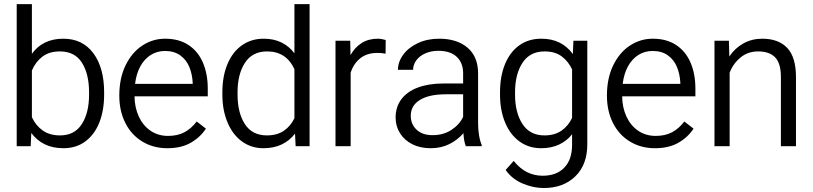

<svg xmlns="http://www.w3.org/2000/svg" viewBox="-20 -728 4046 956"><path d="M296.3 10Q242.8 10 202.6 -9.7Q162.5 -29.5 135.8 -66L132.8 0H63.2V-707.5H138.8V-460Q164.8 -496.8 204 -516Q243.3 -535.3 295.3 -535.3Q391 -535.3 444.8 -463Q498.5 -390.8 498.5 -268V-257Q498.5 -178.8 474.8 -118.5Q451 -58.3 405.3 -24.1Q359.5 10 296.3 10ZM278 -472Q224.8 -472 190.8 -445.7Q156.8 -419.5 138.8 -377V-144.5Q157.8 -103 192.5 -78.4Q227.3 -53.8 279 -53.8Q351.2 -53.8 387.4 -110.1Q423.5 -166.5 423.5 -257V-268Q423.5 -359.2 388.1 -415.6Q352.7 -472 278 -472Z M574 -251.7Q574 -339.2 605.6 -403.5Q637.3 -467.8 689.1 -501.5Q741 -535.3 801.8 -535.3Q871.5 -535.3 919 -503.6Q966.5 -472 990.5 -415.9Q1014.5 -359.7 1014.5 -286.7V-248.2H649.8Q650.5 -192.5 671.1 -147.8Q691.8 -103 729.4 -77.1Q767 -51.3 817 -51.3Q863.5 -51.3 897.6 -69.1Q931.8 -87 959.5 -123L1005.3 -87.5Q976.8 -44 929.4 -17Q882 10 813.3 10Q743.5 10 688.9 -23Q634.2 -56 604.1 -115.7Q574 -175.5 574 -251.7ZM652.5 -310.3H939.5V-316.3Q937.2 -359.2 922.6 -394.7Q908 -430.2 877.6 -452.2Q847.3 -474.2 801.8 -474.2Q762 -474.2 730.4 -454.2Q698.8 -434.2 678.6 -397.4Q658.5 -360.5 652.5 -310.3Z M1292.8 -535.3Q1343.5 -535.3 1381.9 -516.3Q1420.2 -497.3 1446 -462.5V-707.5H1521.5V0H1452L1449 -62.7Q1422.5 -28 1383.1 -9Q1343.7 10 1291.8 10Q1230.8 10 1184.2 -24.1Q1137.7 -58.3 1112.5 -119.3Q1087.2 -180.3 1087.2 -257V-268Q1087.2 -348.3 1112.5 -408.8Q1137.7 -469.3 1184.4 -502.3Q1231 -535.3 1292.8 -535.3ZM1308.8 -53.8Q1359.5 -53.8 1393.2 -76.8Q1427 -99.8 1446 -139.3V-383.5Q1405.2 -472 1309.8 -472Q1236.5 -472 1199.6 -415.2Q1162.8 -358.5 1162.8 -268V-257Q1162.8 -166.5 1199.3 -110.1Q1235.8 -53.8 1308.8 -53.8Z M1650.5 -525.3H1723.8L1725.3 -453.5Q1746.5 -492.3 1780.8 -513.8Q1815 -535.3 1861.3 -535.3Q1870.8 -535.3 1882.9 -533Q1895 -530.8 1900.5 -528.8L1899.8 -460.7Q1893.3 -461.7 1886.5 -462.7Q1877.3 -464.5 1858.3 -464.5Q1807.3 -464.5 1773.9 -437.9Q1740.5 -411.2 1726 -366V0H1650.5Z M2163 -475Q2126.8 -475 2097.8 -462.2Q2068.8 -449.5 2052.8 -427.5Q2036.8 -405.5 2036.8 -380.3L1961.5 -380.5Q1961.5 -419.8 1987.6 -455.5Q2013.8 -491.3 2060.6 -513.3Q2107.5 -535.3 2166.8 -535.3Q2255.3 -535.3 2307.9 -490.6Q2360.5 -446 2360.5 -361.7V-112.3Q2360.5 -84.8 2365.1 -55.3Q2369.8 -25.8 2378.3 -7V0H2299.5Q2289.7 -23.7 2287.5 -65Q2259 -31.5 2217.7 -10.7Q2176.5 10 2124 10Q2072.3 10 2032.9 -9.9Q1993.5 -29.8 1971.6 -64.8Q1949.8 -99.8 1949.8 -142.3Q1949.8 -195.8 1978.6 -234Q2007.5 -272.3 2061.1 -292.3Q2114.8 -312.3 2188 -312.3H2286V-362.7Q2286 -415 2254.2 -445Q2222.5 -475 2163 -475ZM2286 -146V-258.5H2199.8Q2116.5 -258.5 2070.9 -230.5Q2025.3 -202.5 2025.3 -151.5Q2025.3 -109.8 2054.1 -82.4Q2083 -55 2133.8 -55Q2187.3 -55 2227.1 -80.8Q2267 -106.5 2286 -146Z M2675.3 -535.3Q2727.5 -535.3 2766.5 -515.6Q2805.5 -496 2832.2 -459L2835.2 -525.3H2904.3V-10Q2904.3 92 2844.6 150.1Q2785 208.2 2687.3 208.2Q2635.5 208.2 2582.4 185.9Q2529.2 163.5 2497.7 118.2L2537.8 73.2Q2568.8 111.7 2604.8 129.4Q2640.8 147 2681.8 147Q2751.2 147 2789.9 106.6Q2828.5 66.2 2828.5 -7V-59.5Q2802.7 -26.5 2763.7 -8.2Q2724.7 10 2674.3 10Q2612.5 10 2566 -24.1Q2519.5 -58.3 2494.6 -118.9Q2469.7 -179.5 2469.7 -257V-268Q2469.7 -348.3 2494.6 -408.8Q2519.5 -469.3 2565.7 -502.3Q2612 -535.3 2675.3 -535.3ZM2690.8 -53.8Q2741.8 -53.8 2775.7 -77.4Q2809.7 -101 2828.5 -141V-382.3Q2810 -422.5 2776.9 -447.2Q2743.7 -472 2691.8 -472Q2618.5 -472 2581.5 -415.2Q2544.5 -358.5 2544.5 -268V-257Q2544.5 -167.3 2581.5 -110.5Q2618.5 -53.8 2690.8 -53.8Z M3002 -251.7Q3002 -339.2 3033.6 -403.5Q3065.3 -467.8 3117.1 -501.5Q3169 -535.3 3229.8 -535.3Q3299.5 -535.3 3347 -503.6Q3394.5 -472 3418.5 -415.9Q3442.5 -359.7 3442.5 -286.7V-248.2H3077.8Q3078.5 -192.5 3099.1 -147.8Q3119.8 -103 3157.4 -77.1Q3195 -51.3 3245 -51.3Q3291.5 -51.3 3325.6 -69.1Q3359.8 -87 3387.5 -123L3433.3 -87.5Q3404.8 -44 3357.4 -17Q3310 10 3241.3 10Q3171.5 10 3116.9 -23Q3062.2 -56 3032.1 -115.7Q3002 -175.5 3002 -251.7ZM3080.5 -310.3H3367.5V-316.3Q3365.2 -359.2 3350.6 -394.7Q3336 -430.2 3305.6 -452.2Q3275.3 -474.2 3229.8 -474.2Q3190 -474.2 3158.4 -454.2Q3126.8 -434.2 3106.6 -397.4Q3086.5 -360.5 3080.5 -310.3Z M3537.5 -525.3H3609.3L3611.5 -446.8Q3638.8 -488 3681.1 -511.6Q3723.5 -535.3 3775.3 -535.3Q3856.3 -535.3 3899.8 -489.3Q3943.3 -443.3 3943.3 -343.3V0H3868.2V-344Q3868.2 -412.7 3839.6 -442.4Q3811 -472 3754.5 -472Q3704 -472 3667.4 -441.9Q3630.8 -411.8 3613 -366.3V0H3537.5Z"/></svg>

Font: FreesentationVF
Style: Regular
Weight: 400
Designer: glyphs from Roboto by Christian Robertson / Hangul glyphs from Noto Sans CJK(Source Han Sans) by Jang Soo-young and Kang
Foundry: PT&
Version: Version 2.001;Glyphs 3.3.1 (3343)